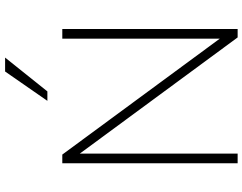

<svg xmlns="http://www.w3.org/2000/svg" viewBox="-122 -854 975 772"><g transform="rotate(-90 366.0 -467.5)"><path d="M96 0V-705H131L619 -42H597V-705H636V0H602L114 -663H135V0ZM347 -765 465 -935H521L385 -765Z"/></g></svg>

Font: Nunito Sans 12pt ExtraLight ExtraLight
Style: Regular
Weight: 250
Version: Version 3.101;gftools[0.9.27]